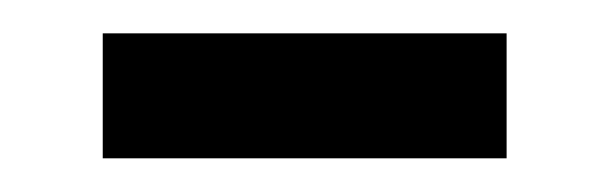

<svg xmlns="http://www.w3.org/2000/svg" viewBox="-20 -325 362 114"><path d="M41 -231V-305.2H280.8V-231Z"/></svg>

Font: f07869316
Style: Regular
Weight: 400
Foundry: Ascender Corporation
Version: Version 1.10